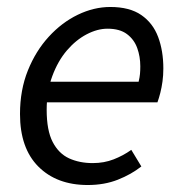

<svg xmlns="http://www.w3.org/2000/svg" viewBox="-20 -518 521 550"><path d="M231.4 12Q142.6 12 89.9 -40.8Q37.3 -93.5 37.3 -191.4Q37.3 -260 59.8 -316Q82.3 -372 119.7 -412.8Q157 -453.6 203 -475.8Q248.9 -498 296.1 -498Q351.4 -498 384.8 -474.9Q418.1 -451.9 433 -412.1Q447.9 -372.2 447.9 -322Q447.9 -302.3 445.5 -284.8Q443.1 -267.2 439.2 -251.9Q435.3 -236.7 431 -224.8H94.4L102.2 -283.9H377.1Q380.1 -296.5 381 -306.1Q381.9 -315.7 381.9 -328Q381.9 -355.9 373.1 -380.4Q364.2 -405 343.6 -420.4Q323 -435.8 288 -435.8Q259 -435.8 228.2 -419.7Q197.4 -403.6 171.6 -373.5Q145.8 -343.3 129.8 -300Q113.7 -256.7 113.7 -203.2Q113.7 -144.5 130.9 -111.3Q148.1 -78.1 177.9 -64.4Q207.7 -50.8 245.6 -50.8Q278.1 -50.8 305.5 -61.5Q332.8 -72.1 356.1 -88.7L384.9 -41.2Q356 -18.4 317.5 -3.2Q279 12 231.4 12Z"/></svg>

Font: Source Sans 3 VF
Style: Italic
Weight: 200
Italic angle: -11°
Designer: Paul D. Hunt
Foundry: Adobe Systems Incorporated
Version: Version 3.042;hotconv 1.0.118;makeotfexe 2.5.65603